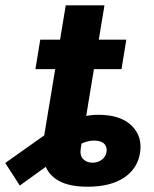

<svg xmlns="http://www.w3.org/2000/svg" viewBox="-97 -696 582 726"><path d="M234.3 10Q165.3 10 125.6 -12.1Q85.9 -34.2 72.4 -74.5Q58.9 -114.7 67.7 -168.4L89.2 -299.1H235.9L208.4 -135Q204.1 -108 217.5 -94.4Q230.9 -80.8 252.9 -80.8Q272.8 -80.8 287.8 -92Q302.8 -103.1 305.7 -121.5Q308.6 -138.4 298.9 -150.4Q289.2 -162.5 265.4 -164.1Q250.4 -165.4 234 -161.2Q217.5 -157 195.9 -145.6Q174.3 -134.3 143.3 -113.7L-22.1 5.6L-77.2 -79.7L82.7 -192.9Q123.4 -222.4 173.8 -242.2Q224.2 -261.9 275.5 -261.9Q359.1 -261.9 400.9 -220.8Q442.7 -179.7 432.4 -117Q422.6 -57.5 371.3 -23.7Q320.1 10 234.3 10ZM72 -194.1 151.6 -675.8H298L218.4 -194.1ZM36.9 -434.5 55.2 -545.9H380.6L362.4 -434.5Z"/></svg>

Font: Inter Variable
Style: Italic
Weight: 400
Italic angle: -9.39999°
Designer: Rasmus Andersson
Foundry: rsms
Version: Version 4.001;git-9221beed3